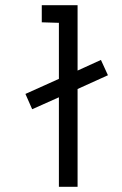

<svg xmlns="http://www.w3.org/2000/svg" viewBox="-20 -720 471 740"><path d="M279 0V-377L396 -430L369 -489L279 -448V-700H141V-634L207 -632V-416L78 -358L104 -299L207 -345V0Z"/></svg>

Font: Advent Pro
Style: Medium
Weight: 500
Designer: Andreas Kalpakidis
Foundry: Andreas Kalpakidis
Version: Version 2.002 2008